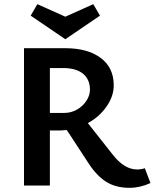

<svg xmlns="http://www.w3.org/2000/svg" viewBox="-20 -889 741 920"><path d="M293 -701 127 -814 159 -869 293 -809 427 -869 459 -814ZM701 -12Q651 11 601 11Q535 11 489.5 -17.5Q444 -46 406 -104L300 -266Q282 -264 273 -264H219V0H95V-658H293Q400 -658 462.5 -611.5Q525 -565 525 -480Q525 -428 490.5 -378.5Q456 -329 401 -299L521 -147Q576 -77 637 -77Q658 -77 674 -83ZM289 -348Q321 -348 349 -364Q377 -380 394 -406Q411 -432 411 -459Q411 -509 377.5 -536Q344 -563 282 -563H219V-348Z"/></svg>

Font: Ysabeau Infant
Style: Bold
Weight: 700
Designer: Christian Thalmann (Catharsis Fonts)
Version: Version 0.003